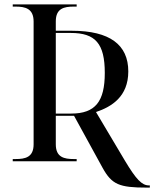

<svg xmlns="http://www.w3.org/2000/svg" viewBox="-20 -734 702 874"><path d="M648 120H662V110H658C626 110 600 83 549 -2L417 -224C488 -248 564 -294 564 -409C564 -530 480 -594 307 -594H234V-637C234 -696 272 -704 316 -704H329V-714H38V-704H51C95 -704 133 -695 133 -636V-77C133 -18 95 -10 51 -10H38V0H329V-10H316C272 -10 234 -18 234 -77V-207H317L447 30C489 106 523 120 648 120ZM304 -217H234V-584H302C414 -584 457 -536 457 -402C457 -272 414 -217 304 -217Z"/></svg>

Font: Noto Serif Display
Style: Regular
Weight: 400
Designer: Monotype Design Team
Foundry: Monotype Imaging Inc.
Version: Version 2.009